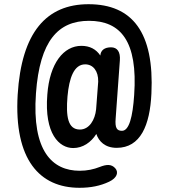

<svg xmlns="http://www.w3.org/2000/svg" viewBox="-20 -655 805 913"><path d="M535 48C648 48 693 -59 700 -210C714 -500 610 -635 401 -635C202 -635 82 -503 64 -204C46 105 169 238 358 238C411 238 457 229 499 209C537 191 545 164 528 145C510 125 487 126 454 139C426 150 395 157 359 157C229 157 131 64 151 -211C169 -463 258 -556 403 -556C553 -556 636 -460 618 -203C611 -99 594 -33 560 -33C536 -33 526 -46 530 -92L550 -368C553 -408 538 -430 508 -430C477 -430 459 -416 457 -391C437 -421 407 -437 367 -437C283 -437 216 -355 205 -205C190 -18 262 49 328 49C374 49 413 22 438 -18C450 17 479 48 535 48ZM301 -197C309 -285 332 -349 385 -349C423 -349 448 -317 447 -267L437 -135C432 -86 405 -39 360 -39C302 -39 293 -102 301 -197Z"/></svg>

Font: 寒蝉团圆体 Round
Style: Regular
Weight: 500
Designer: 寒蝉字型
Version: Version 2.700;Glyphs 3.1.1 (3135)